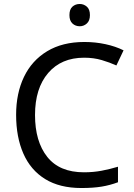

<svg xmlns="http://www.w3.org/2000/svg" viewBox="-20 -935 672 965"><path d="M403 -645Q288 -645 222 -568Q156 -491 156 -357Q156 -224 217.5 -146.5Q279 -69 402 -69Q449 -69 491 -77Q533 -85 573 -97V-19Q533 -4 490.5 3Q448 10 389 10Q280 10 207 -35Q134 -80 97.5 -163Q61 -246 61 -358Q61 -466 100.5 -548.5Q140 -631 217 -677.5Q294 -724 404 -724Q459 -724 510 -713Q561 -702 601 -682L565 -606Q532 -621 491.5 -633Q451 -645 403 -645ZM381 -915Q401 -915 416.5 -901.5Q432 -888 432 -859Q432 -831 416.5 -817Q401 -803 381 -803Q359 -803 344 -817Q329 -831 329 -859Q329 -888 344 -901.5Q359 -915 381 -915Z"/></svg>

Font: Noto Naskh Arabic
Style: Regular
Weight: 400
Designer: Monotype Design Team, David Williams, Mohamad Dakak and Nizar Qandah
Foundry: Monotype Imaging Inc.
Version: Version 2.013